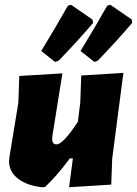

<svg xmlns="http://www.w3.org/2000/svg" viewBox="-20 -782 575 806"><path d="M318 -568Q374 -659 430 -758L443 -762L533 -700L535 -686Q473 -613 390 -527L376 -522ZM153 -568Q209 -659 265 -758L278 -762L368 -700L371 -686Q309 -613 226 -527L211 -522ZM242 -474 200 -212 199 -199Q199 -176 217 -176Q245 -176 307 -271L317 -352L321 -465L498 -476L451 -116L447 -7L270 4L286 -117H273Q222 -47 169 3L156 4Q92 -3 55 -32.5Q18 -62 18 -105L20 -125L57 -351L61 -463Z"/></svg>

Font: Alegreya Sans Black
Style: Italic
Weight: 900
Italic angle: -7°
Designer: Juan Pablo del Peral
Foundry: Huerta Tipografica
Version: Version 2.007